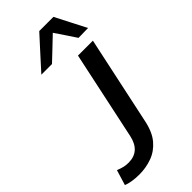

<svg xmlns="http://www.w3.org/2000/svg" viewBox="-334 -1024 1092 1092"><g transform="rotate(-45 212.0 -478.0)"><path d="M422 -713 308 -179Q293 -106.5 257.8 -64.8Q222.5 -23 173.5 -5.2Q124.5 12.5 71 12.5Q40 12.5 13.2 8Q-13.5 3.5 -30 -3.5L-2 -95.5Q25 -85 41 -81.8Q57 -78.5 75 -78.5Q167 -78.5 188.5 -179.5L302 -713ZM375.5 -782Q355.5 -812.5 334.5 -843.8Q313.5 -875 292.5 -906Q259.5 -875 228 -844.5Q196 -814 163.5 -783.5H78Q120.5 -830.5 161.5 -875.8Q202.5 -921 245 -967.5H359Q382.5 -921 406.5 -875Q430.5 -829 453.5 -783.5Z"/></g></svg>

Font: Heraclito Medium
Style: Italic
Weight: 500
Italic angle: -12°
Designer: Kostas Bartsokas (font) & Cristiano Sobral (main changes)
Foundry: Kostas Bartsokas (font) & Cristiano Sobral (main changes)
Version: Version 1.00;July 8, 2020;FontCreator 13.0.0.2655 64-bit